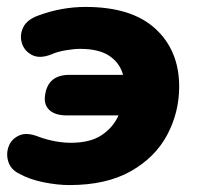

<svg xmlns="http://www.w3.org/2000/svg" viewBox="-20 -523 574 554"><path d="M180 11Q146 11 106 3Q66 -5 35 -22Q11 -34 4 -56.5Q-3 -79 5 -100.5Q13 -122 35 -132Q57 -142 90 -129Q114 -120 138.5 -115.5Q163 -111 184 -111Q241 -111 274 -133.5Q307 -156 322 -190H173Q139 -190 122.5 -205.5Q106 -221 110 -248Q118 -307 180 -307H335Q326 -341 296 -361.5Q266 -382 211 -382Q194 -382 170 -378Q146 -374 128 -366Q95 -353 73 -364Q51 -375 43.5 -397.5Q36 -420 46.5 -443Q57 -466 90 -478Q157 -503 227 -503Q360 -503 428.5 -440Q497 -377 497 -273Q497 -199 462.5 -134Q428 -69 357.5 -29Q287 11 180 11Z"/></svg>

Font: Nunito Black
Style: Italic
Weight: 900
Italic angle: -9°
Designer: Vernon Adams
Foundry: Vernon Adams
Version: Version 3.601; ttfautohint (v1.8.2.53-6de2)